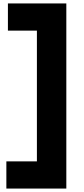

<svg xmlns="http://www.w3.org/2000/svg" viewBox="-20 -860 486 1116"><path d="M26 -840H365.5V236H17V78H194.5V-682H26Z"/></svg>

Font: Hepta Slab ExtraLight ExtraBold
Style: Regular
Weight: 800
Version: Version 1.102